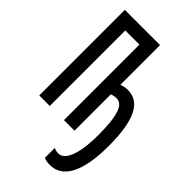

<svg xmlns="http://www.w3.org/2000/svg" viewBox="-285 -801 1133 1133"><g transform="rotate(45 281.5 -234.0)"><path d="M378 246C477 246 543 149 543 -79C543 -295 492 -393 388 -393C370 -393 352 -389 336 -383V-714H42V0H130V-630H248V0H336V-303C349 -308 362 -311 376 -311C428 -311 454 -249 454 -79C454 87 414 163 364 163C348 163 337 159 326 154V237C339 243 353 246 378 246Z"/></g></svg>

Font: Noto Sans Mono SemiCondensed Medium
Style: Regular
Weight: 500
Width: 4
Designer: Monotype Design Team
Foundry: Monotype Imaging Inc.
Version: Version 2.014